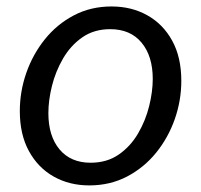

<svg xmlns="http://www.w3.org/2000/svg" viewBox="-20 -559 619 591"><path d="M254.9 11.7Q193.8 11.7 145.5 -15.4Q97.2 -42.5 69.1 -93.8Q41 -145 41 -217.3Q41 -277.3 61 -334.7Q81.1 -392.1 118.2 -438.2Q155.3 -484.4 207.3 -511.7Q259.3 -539.1 323.2 -539.1Q384.8 -539.1 433.3 -512Q481.9 -484.9 510 -433.8Q538.1 -382.8 538.1 -310.1Q538.1 -250 518.1 -192.6Q498 -135.3 460.7 -89.1Q423.3 -43 371.1 -15.6Q318.8 11.7 254.9 11.7ZM258.8 -58.1Q309.1 -58.1 345.5 -83.3Q381.8 -108.4 405 -148.2Q428.2 -188 439.2 -232.7Q450.2 -277.3 450.2 -315.9Q450.2 -386.2 415.8 -427.7Q381.3 -469.2 319.3 -469.2Q269.5 -469.2 233.4 -444.1Q197.3 -418.9 174.1 -378.9Q150.9 -338.9 139.9 -294.4Q128.9 -250 128.9 -210.9Q128.9 -140.1 163.3 -99.1Q197.8 -58.1 258.8 -58.1Z"/></svg>

Font: Schibsted Grotesk
Style: Italic
Weight: 400
Italic angle: -12°
Designer: Bakken & Baeck AS, Henrik Kongsvoll
Foundry: Schibsted ASA
Version: Version 1.100; ttfautohint (v1.8.4.7-5d5b);gftools[0.9.25]